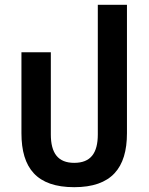

<svg xmlns="http://www.w3.org/2000/svg" viewBox="-20 -765 618 797"><path d="M288 12C442 12 507 -67 507 -212V-745H386V-207C386 -129 356 -89 288 -89C221 -89 191 -129 191 -207V-548H69V-212C69 -67 133 12 288 12Z"/></svg>

Font: Noto Sans Thai SemCond SemBd
Style: Regular
Weight: 600
Width: 4
Designer: Monotype Design Team
Foundry: Monotype Imaging Inc.
Version: Version 2.002